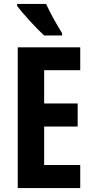

<svg xmlns="http://www.w3.org/2000/svg" viewBox="-20 -954 475 974"><path d="M214 -934H67V-924C93 -888 169 -805 204 -774H295V-786C274 -818 232 -892 214 -934ZM387 0V-117H204V-312H374V-429H204V-598H387V-714H70V0Z"/></svg>

Font: Noto Sans Kannada ExtraCondensed
Style: Bold
Weight: 700
Width: 2
Designer: Jelle Bosma - Monotype Design Team
Foundry: Monotype Imaging Inc.
Version: Version 2.005